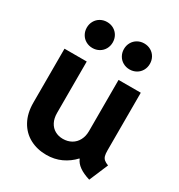

<svg xmlns="http://www.w3.org/2000/svg" viewBox="-179 -878 942 1008"><g transform="rotate(30 292.0 -374.0)"><path d="M53.2 -195.8V-522.9H188V-211.9Q188 -178.7 200.2 -155.5Q212.4 -132.3 233.6 -120.4Q254.9 -108.4 281.7 -108.4Q310.5 -108.4 333.3 -121.3Q356 -134.3 368.4 -158Q380.9 -181.6 380.9 -211.9V-522.9H515.6V-173.3Q515.6 -152.8 519 -140.6Q522.5 -128.4 531.5 -120.6Q540.5 -112.8 557.6 -106.4L509.3 7.8Q429.2 -16.6 411.1 -62.5H408.7Q378.4 -29.8 337.9 -11Q297.4 7.8 248.5 7.8Q192.9 7.8 148.4 -15.9Q104 -39.6 78.6 -85.7Q53.2 -131.8 53.2 -195.8ZM324.2 -677.7Q324.2 -699.7 334.5 -717.8Q344.7 -735.8 362.8 -746.1Q380.9 -756.3 402.8 -756.3Q424.8 -756.3 442.9 -746.1Q460.9 -735.8 471.2 -717.8Q481.4 -699.7 481.4 -677.7Q481.4 -655.8 471.2 -637.7Q460.9 -619.6 442.9 -609.4Q424.8 -599.1 402.8 -599.1Q380.9 -599.1 362.8 -609.4Q344.7 -619.6 334.5 -637.7Q324.2 -655.8 324.2 -677.7ZM99.1 -677.7Q99.1 -699.7 109.4 -717.8Q119.6 -735.8 137.7 -746.1Q155.8 -756.3 177.7 -756.3Q199.7 -756.3 217.8 -746.1Q235.8 -735.8 246.1 -717.8Q256.3 -699.7 256.3 -677.7Q256.3 -655.8 246.1 -637.7Q235.8 -619.6 217.8 -609.4Q199.7 -599.1 177.7 -599.1Q155.8 -599.1 137.7 -609.4Q119.6 -619.6 109.4 -637.7Q99.1 -655.8 99.1 -677.7Z"/></g></svg>

Font: Reddit Sans
Style: Bold
Weight: 700
Designer: Stephen Hutchings
Foundry: Reddit
Version: Version 1.013